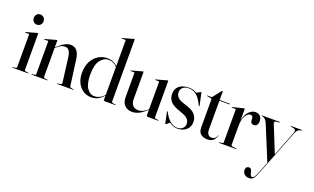

<svg xmlns="http://www.w3.org/2000/svg" viewBox="-98 -1274 3367 2058"><g transform="rotate(20 1586.0 -245.5)"><path d="M112.5 -522.5Q88.5 -522.5 73 -539.2Q57.5 -556 57.5 -580.5Q57.5 -605 73.2 -621.8Q89 -638.5 112.5 -638.5Q137.5 -638.5 153.2 -621.5Q169 -604.5 169 -580.5Q169 -556 153 -539.2Q137 -522.5 112.5 -522.5ZM159.5 -437V-25.5Q159.5 -13 171.5 -11L203 -6.5Q208 -6 208 -3Q208 0 204 0H24.5Q21.5 0 21.5 -3Q21.5 -5 25.5 -6L59 -11Q71 -13 71 -25V-394.5Q71 -400 65 -400H26Q22.5 -400 22.5 -403Q22.5 -405 26.5 -407L146.5 -440.5Q152.5 -442 155 -442Q159.5 -442 159.5 -437Z M377.5 -437V-359.5L383.5 -365Q431 -408 464.8 -426Q498.5 -444 530 -444Q619.5 -444 636.5 -320.5L675.5 -29.5Q677.5 -12 692.5 -10L719 -6Q723.5 -5 723.5 -3Q723.5 0 719.5 0H537Q532.5 0 532.5 -3Q532.5 -5.5 538 -6.5L570.5 -11Q587.5 -13.5 585 -29.5L549 -311.5Q542 -360 525.2 -382.5Q508.5 -405 476 -405Q435.5 -405 387 -360L377.5 -351.5V-25.5Q377.5 -13 389.5 -11L421 -6.5Q426 -6 426 -3Q426 0 422 0H242.5Q239.5 0 239.5 -3Q239.5 -5 243.5 -6L277 -11Q289 -13 289 -25V-394.5Q289 -400 283 -400H244Q240.5 -400 240.5 -403Q240.5 -405 244.5 -407L364.5 -440.5Q370.5 -442 373 -442Q377.5 -442 377.5 -437Z M744 -206Q744 -280 772 -333.5Q800 -387 846.2 -415.5Q892.5 -444 948 -444Q986 -444 1015 -431.5Q1044 -419 1065 -397V-688.5Q1065 -694 1059 -694H1020Q1016.5 -694 1016.5 -697Q1016.5 -699.5 1020.5 -700.5L1140.5 -734Q1146.5 -736 1149 -736Q1153.5 -736 1153.5 -730.5V-25.5Q1153.5 -13 1165.5 -11L1197 -6.5Q1202 -6 1202 -3Q1202 0 1198 0H1079Q1065 0 1065 -16.5V-59.5Q1029 -20.5 996.5 -5.2Q964 10 925.5 10Q873.5 10 832.5 -16.5Q791.5 -43 767.8 -91.2Q744 -139.5 744 -206ZM834 -215Q834 -113.5 868.2 -62.8Q902.5 -12 956 -12Q981 -12 1009.5 -25Q1038 -38 1065 -68.5V-386Q1047.5 -407.5 1022.5 -419.8Q997.5 -432 966 -432Q911.5 -432 872.8 -379.8Q834 -327.5 834 -215Z M1273 -121V-394Q1273 -399.5 1266.5 -399.5H1227.5Q1224 -399.5 1224 -402.5Q1224 -404.5 1228 -406L1348.5 -439.5Q1354.5 -441 1357 -441Q1361.5 -441 1361.5 -436V-130Q1361.5 -79 1385.2 -55.5Q1409 -32 1447.5 -32Q1471.5 -32 1496.2 -42.2Q1521 -52.5 1547 -76.5L1554 -83V-394Q1554 -399.5 1548.5 -399.5H1509.5Q1506 -399.5 1506 -402.5Q1506 -404.5 1509.5 -406L1630 -439.5Q1635.5 -441 1638 -441Q1643 -441 1643 -436V-25.5Q1643 -13 1655 -11L1686.5 -6.5Q1691 -6 1691 -3Q1691 0 1687.5 0H1568Q1554 0 1554 -16.5V-75L1550.5 -72Q1501 -26.5 1462.8 -9.5Q1424.5 7.5 1390 7.5Q1339.5 7.5 1306.2 -24Q1273 -55.5 1273 -121Z M1902.5 1.5Q1941 1.5 1963.8 -19Q1986.5 -39.5 1986.5 -72.5Q1986.5 -106 1962.5 -129.8Q1938.5 -153.5 1875.5 -173.5Q1792.5 -200.5 1760.8 -235.8Q1729 -271 1729 -322.5Q1729 -381.5 1769 -413.8Q1809 -446 1875 -446Q1920 -446 1941.5 -434.2Q1963 -422.5 1967.5 -422.5Q1971.5 -422.5 1982 -428.2Q1992.5 -434 2002.5 -440Q2012.5 -446 2015 -446Q2019 -446 2020 -441.5L2049.5 -304.5Q2051 -297.5 2048 -296Q2045 -294.5 2042.5 -298.5Q2006.5 -376.5 1967.8 -407.8Q1929 -439 1878.5 -439Q1836.5 -439 1812.5 -417.8Q1788.5 -396.5 1788.5 -361Q1788.5 -328 1812.5 -304Q1836.5 -280 1907 -260Q1982.5 -238 2015 -202Q2047.5 -166 2047.5 -114.5Q2047.5 -58 2008.2 -24.2Q1969 9.5 1908.5 9.5Q1881.5 9.5 1861.5 1.2Q1841.5 -7 1829.5 -15.2Q1817.5 -23.5 1814.5 -23.5Q1812 -23.5 1803.8 -15.8Q1795.5 -8 1787 -0.5Q1778.5 7 1775 7Q1769.5 7 1768.5 -0.5L1744 -120Q1743 -128 1746 -130Q1748 -131 1750 -127.5Q1786 -56 1825.5 -27.2Q1865 1.5 1902.5 1.5Z M2138 -419.5 2091.5 -427.5Q2087.5 -428.5 2087.5 -431.5Q2087.5 -434 2090 -434H2136Q2144 -434 2146.5 -439.5L2218 -530.5Q2222.5 -535 2226.5 -535Q2231 -535 2231 -529.5V-434H2346Q2350 -434 2350 -431Q2350 -425.5 2339.5 -425.5H2231V-100.5Q2231 -62 2246 -43.2Q2261 -24.5 2287 -24.5Q2307 -24.5 2322.5 -35.8Q2338 -47 2346 -73Q2347 -75 2348.8 -74.8Q2350.5 -74.5 2349.5 -71.5Q2337.5 -30.5 2314 -11.2Q2290.5 8 2251.5 8Q2201 8 2173.2 -16Q2145.5 -40 2145.5 -90V-410Q2145.5 -418 2138 -419.5Z M2516 -434.5V-301.5Q2528 -372.5 2563.5 -408.2Q2599 -444 2638 -444Q2673.5 -444 2692.8 -422.8Q2712 -401.5 2712 -364.5Q2712 -336 2698.8 -321.5Q2685.5 -307 2665.5 -307Q2627.5 -307 2626 -350.5V-364.5Q2625.5 -399 2595 -399Q2566 -399 2541 -358.2Q2516 -317.5 2516 -237.5V-27.5Q2516 -15.5 2528.5 -13L2578 -6Q2582.5 -5.5 2582.5 -3Q2582.5 0 2578 0H2382.5Q2378 0 2378 -3Q2378 -6 2384 -7L2415.5 -11Q2427.5 -13 2427.5 -23.5V-396Q2427.5 -402 2422 -402H2382Q2378.5 -402 2378.5 -405Q2378.5 -407.5 2383 -409L2503 -438.5Q2509 -440 2511.5 -440Q2516 -440 2516 -434.5Z M2899 132.5 2941.5 24.5 2779.5 -369.5Q2767.5 -397.5 2752 -411.2Q2736.5 -425 2717 -427.5Q2711 -429 2711 -431.5Q2711 -434 2715 -434H2916Q2920 -434 2920 -431Q2920 -428 2915.5 -427L2875.5 -422.5Q2852.5 -419 2864.5 -390L2986 -89L3095 -370Q3105 -395.5 3099.5 -407Q3094 -418.5 3076.5 -421.5L3047 -427Q3041.5 -428 3041.5 -430.5Q3041.5 -434 3045.5 -434H3168Q3172.5 -434 3172.5 -431Q3172.5 -428 3167.5 -427Q3143 -423.5 3128 -410.8Q3113 -398 3102.5 -370.5L2903.5 137.5Q2882 193.5 2865.2 219.2Q2848.5 245 2810.5 245Q2778 245 2757.8 225.5Q2737.5 206 2737.5 178Q2737.5 158.5 2748 147.5Q2758.5 136.5 2774 136.5Q2801 136.5 2810 172L2813.5 189Q2816.5 203 2822.8 213.2Q2829 223.5 2840 223.5Q2854 223.5 2867.8 200.5Q2881.5 177.5 2899 132.5Z"/></g></svg>

Font: Fraunces 144pt S000
Style: Regular
Weight: 400
Version: Version 1.000; ttfautohint (v1.8.3)